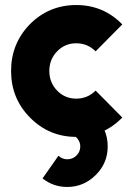

<svg xmlns="http://www.w3.org/2000/svg" viewBox="-20 -532 520 763"><path d="M350 -74 259 0Q276 4 287 18Q299 32 299 50Q299 71 284 86Q269 101 247 101Q228 101 212 87Q212 87 196.5 109.5Q181 132 149 177Q192 211 247 211Q313 211 361 163Q408 116 408 50Q408 -25 350 -74ZM283 -512Q175 -512 99 -436Q24 -359 24 -250Q24 -141 99 -65Q175 12 283 12Q391 12 466 -65L360 -172Q328 -140 283 -140Q238 -140 207 -172Q176 -204 176 -250Q176 -296 207 -328Q238 -360 283 -360Q328 -360 360 -328L466 -435Q391 -512 283 -512Z"/></svg>

Font: Unageo
Style: ExtraBold
Weight: 800
Designer: Richard Sepsi
Foundry: Richard Sepsi
Version: Version 2.000